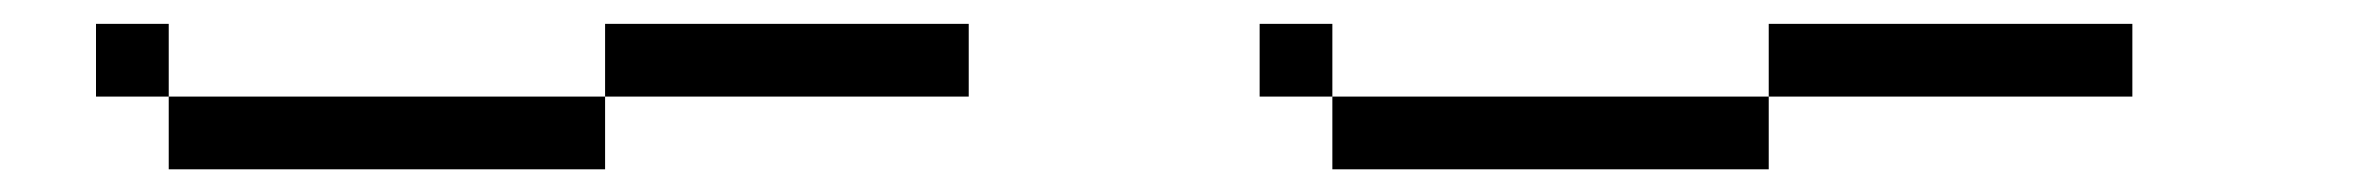

<svg xmlns="http://www.w3.org/2000/svg" viewBox="-20 -458 2040 165"><path d="M812.5 -375V-437.5H500V-375H125V-312.5H500V-375ZM125 -375V-437.5H62.5V-375Z M1812.5 -375V-437.5H1500V-375H1125V-312.5H1500V-375ZM1125 -375V-437.5H1062.5V-375Z"/></svg>

Font: Unifont
Style: Regular
Weight: 500
Version: Version 15.1.04